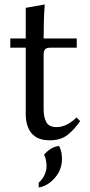

<svg xmlns="http://www.w3.org/2000/svg" viewBox="-20 -612 403 858"><path d="M322 -87 338 -71Q314 -35 283 -10Q252 15 202 15Q162 15 138.5 -1Q115 -17 105 -43.5Q95 -70 95 -101V-399H26V-440H95V-577L180 -592Q177 -554 176 -516Q175 -478 175 -440H323V-399H206Q189 -399 182 -392Q175 -385 175 -368V-122Q175 -90 186.5 -67Q198 -44 234 -44Q255 -44 277 -54.5Q299 -65 322 -87ZM244 40Q252 56 254.5 70.5Q257 85 257 98Q257 133 241 160.5Q225 188 201.5 205Q178 222 153 226V204Q170 190 179 169.5Q188 149 188 132Q188 101 177 79Q191 63 207 53Q223 43 244 40Z"/></svg>

Font: Bona Nova SC
Style: Regular
Weight: 400
Designer: Mateusz Machalski
Foundry: Capitalics
Version: Version 4.001; ttfautohint (v1.8.4.7-5d5b)